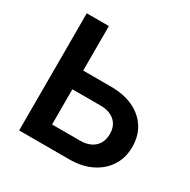

<svg xmlns="http://www.w3.org/2000/svg" viewBox="-160 -865 1003 1015"><g transform="rotate(30 341.0 -357.5)"><path d="M85.8 0V-715H220.8V-100.6L208.8 -114.2H391.5Q447.2 -114.2 479 -143.2Q510.7 -172.3 510.7 -223.5Q510.7 -273.2 479 -301.2Q447.2 -329.1 391.5 -329.1H151.3V-443.3H390.9Q469.1 -443.3 526.7 -416.3Q584.2 -389.3 615.9 -339.8Q647.7 -290.3 647.7 -223.2Q647.7 -157.2 615.8 -107Q583.8 -56.9 526.1 -28.4Q468.3 0 390.9 0Z"/></g></svg>

Font: Wix Madefor Display
Style: Regular
Weight: 400
Designer: Dalton Maag Ltd
Foundry: Dalton Maag Ltd
Version: Version 3.100